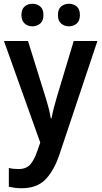

<svg xmlns="http://www.w3.org/2000/svg" viewBox="-20 -761 540 1021"><path d="M1 -543H129L222 -244Q231 -216 238.5 -187Q246 -158 250 -132H254Q258 -155 265.5 -184Q273 -213 282 -244L372 -543H498L296 61Q266 149 220.5 194.5Q175 240 95 240Q74 240 57 237.5Q40 235 27 232V132Q37 135 50.5 136.5Q64 138 78 138Q119 138 140.5 114Q162 90 178 43L194 -3ZM94 -681Q94 -712 111 -726.5Q128 -741 152 -741Q177 -741 194 -726.5Q211 -712 211 -681Q211 -651 194 -636Q177 -621 152 -621Q128 -621 111 -636Q94 -651 94 -681ZM288 -681Q288 -712 305 -726.5Q322 -741 347 -741Q371 -741 388 -726.5Q405 -712 405 -681Q405 -651 388 -636Q371 -621 347 -621Q322 -621 305 -636Q288 -651 288 -681Z"/></svg>

Font: Noto Sans Khmer SemiCondensed SemiBold
Style: Regular
Weight: 600
Width: 4
Designer: Danh Hong and the Monotype Design Team
Foundry: Monotype Imaging Inc.
Version: Version 2.004; ttfautohint (v1.8.4.7-5d5b)